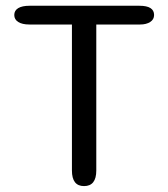

<svg xmlns="http://www.w3.org/2000/svg" viewBox="-20 -639 584 666"><path d="M464 -619Q514.5 -619 514.5 -587Q514.5 -571.5 501 -562.8Q487.5 -554 466 -554H314V-47.5Q314 6.5 271.5 6.5Q229.5 6.5 229.5 -47.5V-554H82Q57 -554 43.2 -562.8Q29.5 -571.5 29.5 -587Q29.5 -602.5 43.2 -610.8Q57 -619 82 -619Z"/></svg>

Font: Sono
Style: Regular
Weight: 400
Designer: Tyler Finck
Foundry: Tyler Finck
Version: Version 2.112